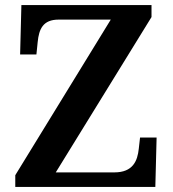

<svg xmlns="http://www.w3.org/2000/svg" viewBox="-20 -734 678 754"><path d="M40 0H590L595 -194H530L525 -150C520 -102 502 -57 429 -57H199L575 -667V-714H64L59 -520H123L128 -569C133 -620 149 -657 210 -657H415L40 -46Z"/></svg>

Font: Noto Serif Ethiopic SemiBold
Style: Regular
Weight: 600
Designer: Monotype Design Team
Foundry: Monotype Imaging Inc.
Version: Version 2.102